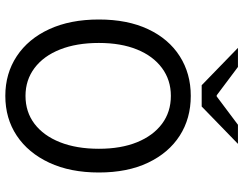

<svg xmlns="http://www.w3.org/2000/svg" viewBox="-114 -766 893 704"><g transform="rotate(90 332.0 -414.5)"><path d="M332 12Q250 12 186.5 -30Q123 -72 87.5 -149Q52 -226 52 -331Q52 -436 87.5 -511.5Q123 -587 186.5 -627.5Q250 -668 332 -668Q415 -668 478 -627.5Q541 -587 577 -511.5Q613 -436 613 -331Q613 -226 577 -149Q541 -72 478 -30Q415 12 332 12ZM332 -62Q391 -62 434.5 -95Q478 -128 502 -188.5Q526 -249 526 -331Q526 -412 502 -471Q478 -530 434.5 -562.5Q391 -595 332 -595Q274 -595 230 -562.5Q186 -530 162 -471Q138 -412 138 -331Q138 -249 162 -188.5Q186 -128 230 -95Q274 -62 332 -62ZM293 -708 156 -841H226L330 -763H334L438 -841H508L371 -708Z"/></g></svg>

Font: Source Sans 3 ExtraLight
Style: Regular
Weight: 400
Version: Version 3.052;hotconv 1.1.0;makeotfexe 2.6.0